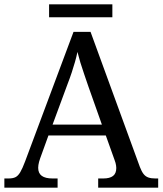

<svg xmlns="http://www.w3.org/2000/svg" viewBox="-20 -860 745 880"><path d="M0 0V-42H19Q39 -42 51 -48Q63 -54 73 -71Q83 -88 95 -120L317 -714H395L621 -95Q629 -74 638 -62.5Q647 -51 660 -46.5Q673 -42 692 -42H705V0H430V-42H453Q483 -42 498 -53.5Q513 -65 513 -90Q513 -96 512 -101.5Q511 -107 509.5 -113.5Q508 -120 505 -127L465 -239H202L164 -134Q161 -126 159 -118Q157 -110 156 -103.5Q155 -97 155 -91Q155 -66 171.5 -54Q188 -42 221 -42H244V0ZM221 -289H447L385 -464Q375 -494 365.5 -521Q356 -548 348.5 -573Q341 -598 335 -622Q330 -598 323.5 -575.5Q317 -553 309 -528.5Q301 -504 289 -473ZM205 -781V-840H495V-781Z"/></svg>

Font: Noto Serif Thai
Style: Regular
Weight: 400
Designer: Monotype Design Team
Foundry: Monotype Imaging Inc.
Version: Version 2.001